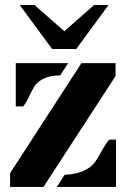

<svg xmlns="http://www.w3.org/2000/svg" viewBox="-20 -741 508 761"><path d="M236.3 -48.3Q323.7 -52.2 357.9 -100.6Q367.7 -114.7 376 -129.9Q399.4 -173.3 413.1 -187.5H439.9V0H205.1ZM218.8 -442.4Q144 -440.9 116.2 -398.4Q108.4 -385.7 101.8 -372.1Q95.2 -358.4 88.6 -344.7Q82 -331.1 71.8 -319.3H42.5V-490.7H250ZM302.7 -490.7H438V-439.5L152.3 0H20V-54.7ZM116.7 -721.2 234.9 -617.2 353 -721.2H410.2L282.2 -546.9H186.5L58.1 -721.2Z"/></svg>

Font: Stardos Stencil
Style: Bold
Weight: 700
Designer: vernon adams
Foundry: vernon adams
Version: Version 1.000